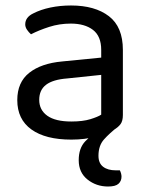

<svg xmlns="http://www.w3.org/2000/svg" viewBox="-20 -495 539 700"><path d="M339 -16 411 -34Q379 -9 359 13.5Q339 36 339 73Q339 100 356 113Q373 126 402 126H417Q420 132 421.5 138Q423 144 423 149Q423 165 412 175Q401 185 374 185Q331 185 299 159.5Q267 134 267 89Q267 45 291 20Q315 -5 339 -16ZM240 14Q146 14 94.5 -23Q43 -60 43 -130Q43 -195 86.5 -229.5Q130 -264 207 -271L349 -285V-313Q349 -363 319 -386Q289 -409 238 -409Q197 -409 159.5 -397Q122 -385 93 -370Q85 -377 78.5 -386.5Q72 -396 72 -406Q72 -432 101 -446Q128 -460 163.5 -467.5Q199 -475 239 -475Q326 -475 377 -436Q428 -397 428 -313V-76Q428 -54 419.5 -42.5Q411 -31 394 -21Q370 -8 330 3Q290 14 240 14ZM240 -52Q282 -52 309.5 -60.5Q337 -69 349 -77V-222L225 -209Q173 -205 148 -186Q123 -167 123 -131Q123 -94 152.5 -73Q182 -52 240 -52Z"/></svg>

Font: Baloo Paaji 2
Style: Regular
Weight: 400
Designer: Shuchita Grover, Noopur Datye and Ek Type
Foundry: Ek Type
Version: Version 1.700